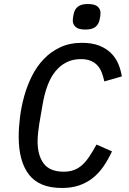

<svg xmlns="http://www.w3.org/2000/svg" viewBox="-20 -923 640 955"><path d="M288 12Q176 12 124.5 -54Q73 -120 73 -243Q73 -288 79.5 -340.5Q86 -393 100.5 -445Q115 -497 139 -545Q163 -593 198 -629.5Q233 -666 280 -688Q327 -710 388 -710Q438 -710 473.5 -696Q509 -682 532.5 -658.5Q556 -635 568.5 -605Q581 -575 586 -543L499 -518Q494 -541 486.5 -561Q479 -581 466 -596Q453 -611 432.5 -620Q412 -629 382 -629Q342 -629 310.5 -613Q279 -597 255.5 -568Q232 -539 216.5 -497.5Q201 -456 192 -404L175 -305Q172 -284 169.5 -262.5Q167 -241 167 -219Q167 -150 197.5 -109.5Q228 -69 297 -69Q326 -69 348.5 -77.5Q371 -86 389.5 -103Q408 -120 425 -145.5Q442 -171 460 -204L537 -170Q517 -127 493.5 -93.5Q470 -60 440 -36.5Q410 -13 372.5 -0.5Q335 12 288 12ZM405 -776Q370 -776 356 -789Q342 -802 342 -820Q342 -833 346 -852Q351 -877 367.5 -890Q384 -903 417 -903Q452 -903 466 -890Q480 -877 480 -859Q480 -846 476 -827Q471 -802 454.5 -789Q438 -776 405 -776Z"/></svg>

Font: IBM Plex Mono Text
Style: Italic
Weight: 450
Italic angle: -9°
Monospace: yes
Designer: Mike Abbink, Paul van der Laan, Pieter van Rosmalen
Foundry: Bold Monday
Version: Version 2.1